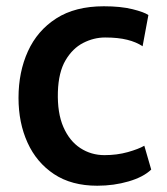

<svg xmlns="http://www.w3.org/2000/svg" viewBox="-20 -584 531 612"><path d="M39 -272Q39 -354.5 69 -420.5Q99 -486.5 159.2 -525.2Q219.5 -564 311 -564Q364.5 -564 402 -554.8Q439.5 -545.5 453 -536L434.5 -436.5Q414.5 -450 385.5 -457.2Q356.5 -464.5 315 -464.5Q279 -464.5 245.2 -447.2Q211.5 -430 189 -392Q166.5 -354 164.5 -291Q162.5 -224 182 -179.2Q201.5 -134.5 236 -112Q270.5 -89.5 313 -89.5Q353 -89.5 387.5 -99.2Q422 -109 440 -119.5L462 -43.5Q437 -19.5 390 -5.8Q343 8 290 8Q208 8 152.2 -29Q96.5 -66 67.8 -129.2Q39 -192.5 39 -272Z"/></svg>

Font: Merriweather Sans Medium
Style: Regular
Weight: 500
Designer: Eben Sorkin
Foundry: Eben Sorkin
Version: Version 2.001